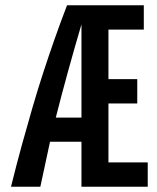

<svg xmlns="http://www.w3.org/2000/svg" viewBox="-20 -713 600 733"><path d="M22 0Q43 -85 63.5 -159.5Q84 -234 104 -302.5Q124 -371 145 -435.5Q166 -500 188.5 -564Q211 -628 236 -693H529V-600H394V-411H504V-318H394V-93H544V0H291V-172H171L134 0ZM193 -264H291V-620Q265 -532 240 -441.5Q215 -351 193 -264Z"/></svg>

Font: Ubuntu Sans Mono Medium
Style: Regular
Weight: 500
Monospace: yes
Designer: Dalton Maag Ltd
Foundry: Dalton Maag Ltd
Version: Version 1.006